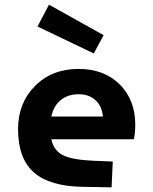

<svg xmlns="http://www.w3.org/2000/svg" viewBox="-20 -786 654 819"><path d="M383 -100 461 -97 456 13 335 11Q192 9 124.5 -50.5Q57 -110 57 -235Q57 -346 129 -419Q201 -492 315 -492Q424 -492 490.5 -426Q557 -360 557 -254Q557 -238 555.5 -222Q554 -206 551 -192H199Q209 -144 248.5 -124Q288 -104 383 -100ZM316 -384Q270 -384 239.5 -359.5Q209 -335 199 -289H419Q415 -333 387.5 -358.5Q360 -384 316 -384ZM189 -766 422 -636 380 -558 140 -673Z"/></svg>

Font: Intel One Mono
Style: Bold
Weight: 700
Monospace: yes
Designer: Fred Shallcrass
Foundry: Frere-Jones Type LLC
Version: Version 1.400;hotconv 1.1.0;makeotfexe 2.6.0;FJTRelease1.4